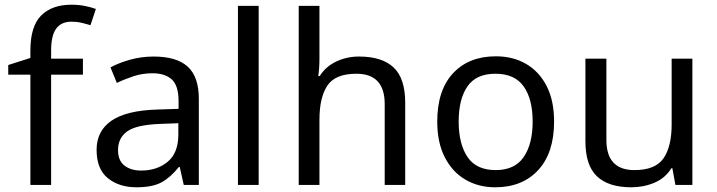

<svg xmlns="http://www.w3.org/2000/svg" viewBox="-20 -785 3044 815"><path d="M332 -468H197V0H109V-468H15V-509L109 -539V-570Q109 -674 155 -719.5Q201 -765 283 -765Q315 -765 341.5 -759.5Q368 -754 387 -747L364 -678Q348 -683 327 -688Q306 -693 284 -693Q240 -693 218.5 -663.5Q197 -634 197 -571V-536H332Z M632 -545Q730 -545 777 -502Q824 -459 824 -365V0H760L743 -76H739Q704 -32 665.5 -11Q627 10 559 10Q486 10 438 -28.5Q390 -67 390 -149Q390 -229 453 -272.5Q516 -316 647 -320L738 -323V-355Q738 -422 709 -448Q680 -474 627 -474Q585 -474 547 -461.5Q509 -449 476 -433L449 -499Q484 -518 532 -531.5Q580 -545 632 -545ZM658 -259Q558 -255 519.5 -227Q481 -199 481 -148Q481 -103 508.5 -82Q536 -61 579 -61Q647 -61 692 -98.5Q737 -136 737 -214V-262Z M1078 0H990V-760H1078Z M1336 -537Q1336 -497 1331 -462H1337Q1363 -503 1407.5 -524Q1452 -545 1504 -545Q1602 -545 1651 -498.5Q1700 -452 1700 -349V0H1613V-343Q1613 -472 1493 -472Q1403 -472 1369.5 -421.5Q1336 -371 1336 -277V0H1248V-760H1336Z M2332 -269Q2332 -136 2264.5 -63Q2197 10 2082 10Q2011 10 1955.5 -22.5Q1900 -55 1868 -117.5Q1836 -180 1836 -269Q1836 -402 1903 -474Q1970 -546 2085 -546Q2158 -546 2213.5 -513.5Q2269 -481 2300.5 -419.5Q2332 -358 2332 -269ZM1927 -269Q1927 -174 1964.5 -118.5Q2002 -63 2084 -63Q2165 -63 2203 -118.5Q2241 -174 2241 -269Q2241 -364 2203 -418Q2165 -472 2083 -472Q2001 -472 1964 -418Q1927 -364 1927 -269Z M2919 -536V0H2847L2834 -71H2830Q2804 -29 2758 -9.5Q2712 10 2660 10Q2563 10 2514 -36.5Q2465 -83 2465 -185V-536H2554V-191Q2554 -63 2673 -63Q2762 -63 2796.5 -113Q2831 -163 2831 -257V-536Z"/></svg>

Font: Noto Sans Elymaic
Style: Regular
Weight: 400
Designer: Morgane Pierson
Foundry: Google LLC
Version: Version 1.002; ttfautohint (v1.8.4.7-5d5b)